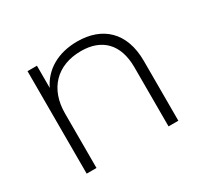

<svg xmlns="http://www.w3.org/2000/svg" viewBox="-114 -686 900 847"><g transform="rotate(-30 336.5 -263.0)"><path d="M361 -526C488 -526 573 -451 573 -305C573 -305 573 0 573 0C573 0 523 0 523 0C523 0 523 -301 523 -301C523 -419 460 -481 354 -481C231 -481 156 -402 156 -278C156 -278 156 0 156 0C156 0 106 0 106 0C106 0 106 -522 106 -522C106 -522 154 -522 154 -522C154 -522 154 -409 154 -409C189 -482 262 -526 361 -526Z"/></g></svg>

Font: TamingNoise
Style: Regular
Weight: 500
Designer: Julieta Ulanovsky
Foundry: Julieta Ulanovsky
Version: ""